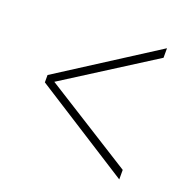

<svg xmlns="http://www.w3.org/2000/svg" viewBox="-94 -690 653 663"><g transform="rotate(20 232.5 -358.0)"><path d="M411 -117 55 -344V-371L411 -599V-564L85 -357L411 -152Z"/></g></svg>

Font: Noto Serif Ethiopic Condensed Thin
Style: Regular
Weight: 100
Width: 3
Designer: Monotype Design Team
Foundry: Monotype Imaging Inc.
Version: Version 2.102; ttfautohint (v1.8.4.7-5d5b)